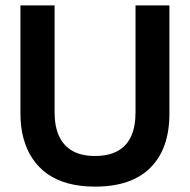

<svg xmlns="http://www.w3.org/2000/svg" viewBox="-20 -680 707 714"><path d="M334 14Q278 14 233.5 2Q189 -10 156 -33.5Q123 -57 101 -90Q79 -123 67.5 -165Q56 -207 56 -257V-660H183V-263Q183 -209 200 -173Q217 -137 250 -118.5Q283 -100 333 -100Q384 -100 417.5 -118.5Q451 -137 467.5 -173Q484 -209 484 -263V-660H610V-257Q610 -127 539.5 -56.5Q469 14 334 14Z"/></svg>

Font: Bricolage Grotesque 60pt SemiBold
Style: Regular
Weight: 600
Version: Version 1.001;gftools[0.9.33.dev8+g029e19f]